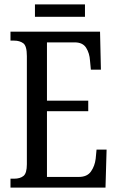

<svg xmlns="http://www.w3.org/2000/svg" viewBox="-20 -859 539 879"><path d="M28 0V-41H45Q72 -41 87.5 -53.5Q103 -66 103 -107V-602Q103 -649 86.5 -661Q70 -673 45 -673H28V-714H438L442 -540H396L392 -582Q390 -615 374.5 -640Q359 -665 322 -665H195V-398H384V-350H195V-49H341Q379 -49 396.5 -74Q414 -99 418 -132L422 -174H468L463 0ZM140 -782V-839H369V-782Z"/></svg>

Font: Noto Serif Hebrew ExtraCondensed
Style: Regular
Weight: 400
Width: 2
Designer: Monotype Design Team
Foundry: Monotype Imaging Inc.
Version: Version 2.004; ttfautohint (v1.8.4.7-5d5b)